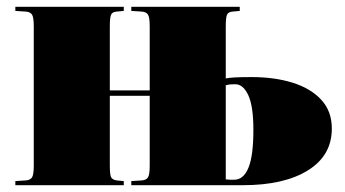

<svg xmlns="http://www.w3.org/2000/svg" viewBox="-20 -543 1013 563"><path d="M25 0V-12L56 -14Q69 -15 74 -23Q79 -31 79 -57V-466Q79 -492 74 -500Q69 -508 56 -509L25 -511V-523H343V-511L322 -509Q309 -508 305.5 -499.5Q302 -491 302 -465V-278H419V-466Q419 -492 414 -500Q409 -508 396 -509L365 -511V-523H683V-511L662 -509Q649 -508 645.5 -499.5Q642 -491 642 -465V-313Q651 -315 668.5 -316Q686 -317 718 -317Q785 -317 838 -300.5Q891 -284 922 -250.5Q953 -217 953 -166Q953 -87 883 -43.5Q813 0 693 0H365V-12L396 -14Q409 -15 414 -23Q419 -31 419 -57V-262H302V-58Q302 -32 305.5 -24Q309 -16 322 -14L343 -12V0ZM667 -16Q694 -16 708.5 -51Q723 -86 723 -162Q723 -232 708 -264Q693 -296 670 -296Q660 -296 655 -295.5Q650 -295 642 -293V-17Q649 -16 654.5 -16Q660 -16 667 -16Z"/></svg>

Font: Display Black
Style: Regular
Weight: 900
Designer: Latin by Veronika Burian and Jose Scaglione. Greek by Irene Vlachou. Cyrillic by Vera Evstafieva.
Foundry: TypeTogether
Version: Version 3.002